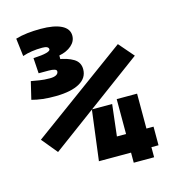

<svg xmlns="http://www.w3.org/2000/svg" viewBox="-105 -791 797 880"><g transform="rotate(-15 293.0 -351.5)"><path d="M99.1 -137.2 37.6 -211.9 491.7 -543.9 553.2 -472.7ZM269 -47.9 299.3 -285.6H395.5L367.7 -47.9ZM268.6 -47.9 307.1 -136.2H425.8V-47.9ZM513.7 -47.9V-136.2H551.8V-47.9ZM421.4 0V-301.8H518.1V0ZM157.2 -387.2Q123 -386.7 94.2 -390.1Q65.4 -393.6 42.5 -399.9L62.5 -483.4Q79.6 -480.5 101.3 -476.8Q123 -473.1 150.4 -473.1Q169.9 -473.1 180.7 -479Q191.4 -484.9 191.4 -495.6Q191.4 -502.4 181.6 -505.6Q171.9 -508.8 153.8 -508.8H106.4V-564L207 -548.3Q252.4 -541.5 280.5 -524.4Q308.6 -507.3 308.6 -474.1Q308.6 -432.6 269 -410.4Q229.5 -388.2 157.2 -387.2ZM106.4 -508.8 101.6 -582Q144.5 -584 163.6 -589.4Q182.6 -594.7 182.6 -602.1Q182.6 -617.7 152.3 -617.7Q100.1 -617.7 58.6 -603.5L48.3 -688.5Q74.2 -696.3 104.2 -699.7Q134.3 -703.1 167 -703.1Q231 -703.1 265.6 -685.8Q300.3 -668.5 300.3 -635.7Q300.3 -608.9 277.8 -589.4Q255.4 -569.8 219.2 -563V-531.7Z"/></g></svg>

Font: Cascadia Mono
Style: Regular
Weight: 400
Monospace: yes
Designer: Aaron Bell
Foundry: Saja Typeworks
Version: Version 2102.003